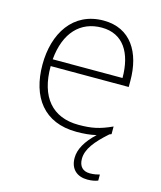

<svg xmlns="http://www.w3.org/2000/svg" viewBox="-113 -622 772 922"><g transform="rotate(15 272.5 -161.0)"><path d="M358 128C358 80 394 35 455 -19C458 -20 462 -22 465 -23V-61C404 -33 365 -25 300 -25C169 -25 97 -110 98 -263H486V-294C486 -434 423 -540 288 -540C136 -540 58 -415 58 -260C58 -100 136 10 299 10C336 10 368 7 397 0C348 46 323 90 323 133C323 189 358 218 409 218C431 218 449 214 461 209V179C450 182 433 186 413 186C377 186 358 165 358 128ZM288 -505C395 -505 446 -421 446 -297H99C111 -432 182 -505 288 -505Z"/></g></svg>

Font: Noto Sans Sinhala ExtraLight
Style: Regular
Weight: 200
Designer: Jelle Bosma - Monotype Design Team
Foundry: Monotype Imaging Inc.
Version: Version 2.006